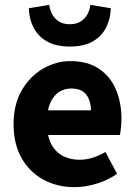

<svg xmlns="http://www.w3.org/2000/svg" viewBox="-20 -760 558 792"><path d="M287 12Q216 12 159 -19Q102 -50 69 -108Q36 -166 36 -248Q36 -329 69.5 -387Q103 -445 157 -476.5Q211 -508 270 -508Q341 -508 388 -476.5Q435 -445 458 -391Q481 -337 481 -270Q481 -251 479 -232.5Q477 -214 475 -203H150L148 -305H355Q355 -344 336 -369.5Q317 -395 273 -395Q249 -395 226 -382Q203 -369 188 -337Q173 -305 174 -248Q175 -192 194.5 -160Q214 -128 244 -114.5Q274 -101 307 -101Q336 -101 362.5 -109.5Q389 -118 415 -133L463 -43Q426 -17 379 -2.5Q332 12 287 12ZM268 -568Q211 -568 174 -589Q137 -610 118.5 -646Q100 -682 99 -726L183 -740Q186 -718 196 -700Q206 -682 224 -671Q242 -660 268 -660Q294 -660 312 -671Q330 -682 340 -700Q350 -718 353 -740L437 -726Q436 -682 417.5 -646Q399 -610 362.5 -589Q326 -568 268 -568Z"/></svg>

Font: Source Sans 3
Style: Bold
Weight: 700
Designer: Paul D. Hunt
Foundry: Adobe
Version: Version 3.052;hotconv 1.1.0;makeotfexe 2.6.0